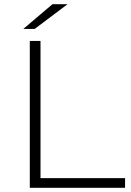

<svg xmlns="http://www.w3.org/2000/svg" viewBox="-20 -895 625 915"><path d="M122 -700V0H576V-46H173V-700ZM230 -875 91 -757H145L302 -875Z"/></svg>

Font: Montserrat Custom ExtraLight
Style: Regular
Weight: 300
Designer: Julieta Ulanovsky
Foundry: Julieta Ulanovsky
Version: Version 7.200